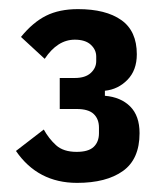

<svg xmlns="http://www.w3.org/2000/svg" viewBox="-20 -724 360 421"><path d="M144 -553Q167 -553 179 -564Q191 -575 191 -590V-600Q191 -615 179 -626Q167 -637 144 -637Q106 -637 78 -595L26 -643Q52 -675 81 -689.5Q110 -704 151 -704Q212 -704 246 -680Q280 -656 280 -605Q280 -570 259.5 -549Q239 -528 210 -525V-514Q245 -511 265.5 -490.5Q286 -470 286 -432Q286 -375 249.5 -349Q213 -323 149 -323Q63 -323 15 -393L76 -440Q87 -420 103 -405.5Q119 -391 148 -391Q174 -391 185.5 -402Q197 -413 197 -432V-444Q197 -463 185.5 -474Q174 -485 148 -485H111V-553Z"/></svg>

Font: IBM Plex Sans Condensed SemiBold
Style: Regular
Weight: 600
Width: 3
Designer: Mike Abbink, Paul van der Laan, Pieter van Rosmalen
Foundry: Bold Monday
Version: Version 1.3